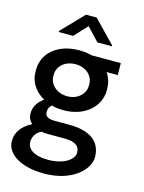

<svg xmlns="http://www.w3.org/2000/svg" viewBox="-140 -831 843 1126"><g transform="rotate(15 282.0 -268.0)"><path d="M508.8 -528.3H332C308.6 -534.7 282.7 -538.1 254.4 -538.1C126.5 -538.1 38.6 -465.3 38.6 -361.8V-351.1C38.6 -302.7 60.1 -258.3 98.6 -226.6C108.4 -218.3 119.1 -211.4 130.4 -205.1C121.1 -198.7 112.8 -191.4 104.5 -183.1C86.9 -164.1 73.7 -140.1 73.7 -107.4C73.7 -91.3 77.1 -77.6 84.5 -66.4C88.9 -59.6 93.8 -53.2 99.6 -47.9C84.5 -40.5 70.3 -31.7 57.6 -20.5C28.8 3.4 9.8 36.1 9.8 78.6C9.8 150.9 90.8 213.9 241.2 213.9C409.2 213.9 505.4 121.1 505.4 43.9C505.4 -52.7 433.6 -101.1 310.1 -101.1H224.1C188.5 -101.1 162.6 -108.9 162.6 -139.6C162.6 -156.7 168.5 -168.9 177.7 -178.7L182.6 -183.6C205.1 -177.2 229.5 -174.3 255.4 -174.3C383.8 -174.3 470.7 -254.4 470.7 -351.1V-361.8C470.7 -387.7 465.3 -411.6 455.1 -433.1C451.2 -441.4 446.8 -448.7 441.4 -456.1H509.8ZM302.7 -750H238.3L109.9 -616.7V-610.4H197.3L270.5 -689L344.7 -610.4H432.6V-615.7ZM146.5 -361.8C146.5 -411.6 189.9 -453.6 254.4 -453.6C319.8 -453.6 362.3 -411.6 362.3 -361.8V-351.1C362.3 -304.2 320.8 -259.3 255.4 -259.3C189 -259.3 146.5 -304.2 146.5 -351.1ZM203.6 -16.1H302.2C374.5 -16.1 397.5 8.8 397.5 46.4C397.5 83.5 344.7 129.9 241.2 129.9C154.8 129.9 115.2 95.7 115.2 55.2C115.2 23.9 132.3 -2.9 157.2 -16.1C159.2 -17.6 161.1 -18.6 163.6 -19.5C176.3 -17.1 189.5 -16.1 203.6 -16.1Z"/></g></svg>

Font: Bert Sans Medium
Style: Regular
Weight: 500
Designer: Christian Robertson (Google), Cristiano Sobral
Foundry: Google, Cristiano Sobral
Version: Version 3.101